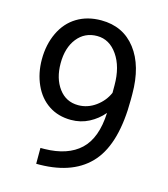

<svg xmlns="http://www.w3.org/2000/svg" viewBox="-108 -806 778 891"><g transform="rotate(15 281.0 -360.5)"><path d="M405.3 -312.5Q377 -278.8 337.6 -258.3Q298.3 -237.8 251.5 -237.8Q189.9 -237.8 144.3 -268.1Q98.6 -298.3 73.7 -353.3Q48.8 -408.2 48.8 -474.6Q48.8 -545.9 75.9 -603Q103 -660.2 152.8 -690.4Q202.6 -720.7 269 -720.7Q374.5 -720.7 435.3 -641.8Q496.1 -563 496.1 -426.8V-400.4Q496.1 -192.9 414.1 -97.4Q332 -2 166.5 0.5H148.9V-75.7H168Q279.8 -77.6 339.8 -134Q399.9 -190.4 405.3 -312.5ZM266.1 -312.5Q311.5 -312.5 349.9 -340.3Q388.2 -368.2 405.8 -409.2V-445.3Q405.8 -534.2 367.2 -589.8Q328.6 -645.5 269.5 -645.5Q210 -645.5 173.8 -599.9Q137.7 -554.2 137.7 -479.5Q137.7 -406.7 172.6 -359.6Q207.5 -312.5 266.1 -312.5Z"/></g></svg>

Font: SteelSelectRoboto
Style: Roboto-Regular
Weight: 400
Designer: Google
Version: Version 2.137; 2017